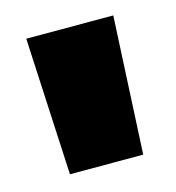

<svg xmlns="http://www.w3.org/2000/svg" viewBox="-59 -752 372 405"><g transform="rotate(-15 127.0 -550.0)"><path d="M32 -700H222L207 -400H47Z"/></g></svg>

Font: Montserrat Alternates Black
Style: Regular
Weight: 900
Designer: Julieta Ulanovsky
Foundry: Julieta Ulanovsky
Version: Version 7.200